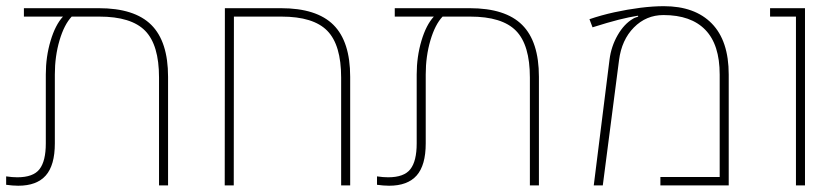

<svg xmlns="http://www.w3.org/2000/svg" viewBox="-22 -591 2679 612"><path d="M293 -564.9Q406.7 -564.9 460.2 -511.7Q513.7 -458.5 513.7 -346.2V0H484.9V-343.8Q484.9 -447.8 440.7 -492.9Q396.5 -538.1 294.4 -538.1H206.5Q182.6 -512.7 167.7 -462.2Q152.8 -411.6 152.8 -353.5V-133.8Q152.8 -64.5 124 -31.7Q95.2 1 36.1 1Q26.9 1 17.3 0.2Q7.8 -0.5 -2.4 -2V-28.8Q7.3 -27.3 16.4 -26.6Q25.4 -25.9 33.2 -25.9Q84 -25.9 104 -51.8Q124 -77.6 124 -133.8V-353.5Q124 -410.2 139.2 -460.9Q154.3 -511.7 178.7 -538.1H54.2V-564.9Z M694.3 0 694.8 -564.9H873.5Q987.3 -564.9 1040.8 -511.7Q1094.2 -458.5 1094.2 -346.2V0H1065.4V-343.8Q1065.4 -447.8 1021.2 -492.9Q977.1 -538.1 875 -538.1H723.6L723.1 0Z M1475.1 -564.9Q1588.9 -564.9 1642.3 -511.7Q1695.8 -458.5 1695.8 -346.2V0H1667V-343.8Q1667 -447.8 1622.8 -492.9Q1578.6 -538.1 1476.6 -538.1H1388.7Q1364.7 -512.7 1349.9 -462.2Q1335 -411.6 1335 -353.5V-133.8Q1335 -64.5 1306.2 -31.7Q1277.3 1 1218.3 1Q1209 1 1199.5 0.2Q1189.9 -0.5 1179.7 -2V-28.8Q1189.5 -27.3 1198.5 -26.6Q1207.5 -25.9 1215.3 -25.9Q1266.1 -25.9 1286.1 -51.8Q1306.2 -77.6 1306.2 -133.8V-353.5Q1306.2 -410.2 1321.3 -460.9Q1336.4 -511.7 1360.8 -538.1H1236.3V-564.9Z M1870.6 0 1920.9 -401.4Q1926.3 -443.4 1946.8 -479Q1967.3 -514.6 1995.6 -531.2Q1999.5 -533.7 2003.9 -535.2Q2008.3 -536.6 2012.2 -538.1L2011.7 -541Q1983.4 -536.6 1949.7 -528.1Q1916 -519.5 1866.7 -503.9L1856.9 -529.8Q1894 -542.5 1936 -551.8Q1978 -561 2019 -566.2Q2060.1 -571.3 2093.8 -571.3Q2192.9 -571.3 2246.8 -516.1Q2300.8 -460.9 2300.8 -353.5V0H2083V-26.9H2272V-353.5Q2272 -448.7 2226.3 -495.8Q2180.7 -543 2092.8 -543Q2037.6 -543 1998.5 -503.4Q1959.5 -463.9 1951.2 -399.4L1899.4 0Z M2515.1 0V-538.1H2432.6V-564.9H2543.9V0Z"/></svg>

Font: Heebo Thin
Style: Regular
Weight: 250
Designer: Oded Ezer
Foundry: Ezer Type House
Version: Version 3.100